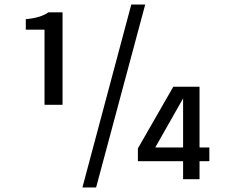

<svg xmlns="http://www.w3.org/2000/svg" viewBox="-20 -785 1020 841"><path d="M854 0H782V-79H584V-135L739 -405H854V-139H897V-79H854ZM782 -139V-354L660 -139ZM93 -655V-701Q159 -707 192 -731H254V-326H175V-655ZM341 36 555 -765H616L401 36Z"/></svg>

Font: Sintony
Style: Regular
Weight: 400
Version: Version 001.001